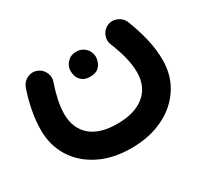

<svg xmlns="http://www.w3.org/2000/svg" viewBox="-118 -445 939 883"><g transform="rotate(-30 351.5 -3.5)"><path d="M349.6 272Q253.4 272 181.2 236.1Q108.9 200.2 69.1 137.2Q29.3 74.2 29.3 -6.8Q29.3 -57.6 39.8 -111.3Q50.3 -165 67.9 -214.8Q77.6 -239.7 102.3 -251.2Q127 -262.7 151.4 -252.9Q175.8 -243.7 187.5 -219Q199.2 -194.3 189.5 -169.4Q176.3 -132.3 167.7 -92.5Q159.2 -52.7 159.2 -18.6Q159.2 57.6 207.8 100.1Q256.3 142.6 349.6 142.6Q442.9 142.6 494.1 100.1Q545.4 57.6 545.4 -19Q545.4 -58.1 534.4 -100.8Q523.4 -143.6 504.9 -189Q494.6 -213.4 504.9 -238.3Q515.1 -263.2 539.6 -273.9Q564 -284.2 589.1 -273.7Q614.3 -263.2 625 -238.8Q647.9 -181.6 661.9 -123Q675.8 -64.5 675.8 -7.3Q675.8 74.2 634.5 137.5Q593.3 200.7 519.8 236.3Q446.3 272 349.6 272ZM283.2 -175.3Q283.2 -200.2 301.8 -220Q320.3 -239.7 349.1 -239.7Q369.6 -239.7 384 -231Q398.4 -222.2 406.7 -209.5Q417 -191.9 417 -174.8Q417 -161.6 411.1 -145.8Q405.3 -129.9 390.9 -118.7Q376.5 -107.4 349.6 -107.4Q322.3 -107.4 308.1 -119.1Q293.9 -130.9 288.1 -146Q283.2 -159.2 283.2 -175.3Z"/></g></svg>

Font: Mikhak Bold
Style: Regular
Weight: 700
Designer: Amin Abedi
Version: Version 3.3